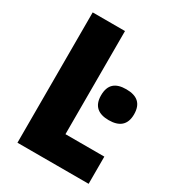

<svg xmlns="http://www.w3.org/2000/svg" viewBox="-174 -812 824 911"><g transform="rotate(30 238.0 -357.0)"><path d="M64 0H454V-149H241V-714H64ZM385 -478C327 -478 295 -453 295 -393C295 -334 329 -309 385 -309C442 -309 476 -334 476 -393C476 -452 444 -478 385 -478Z"/></g></svg>

Font: Noto Sans Condensed Black
Style: Regular
Weight: 900
Width: 3
Designer: Monotype Design Team
Foundry: Monotype Imaging Inc.
Version: Version 2.013